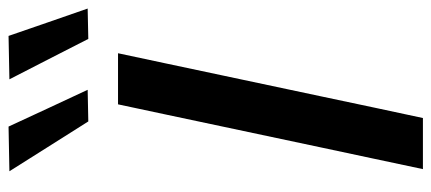

<svg xmlns="http://www.w3.org/2000/svg" viewBox="-300 -709 1009 449"><g transform="rotate(-90 204.5 -484.5)"><path d="M33.5 0Q46 -58.5 57.5 -113Q69 -167.5 83.5 -235L134 -473Q148.5 -542 160.5 -598Q172.5 -653.5 185 -713H304.5Q292 -654 280 -598Q268 -541.5 253.5 -473L203 -235Q189 -167.5 177.2 -113Q165.5 -58.5 153 0ZM145 -782.5Q116.5 -827.5 87.5 -873.5Q58.5 -919.5 28.5 -967L133 -969Q154.5 -922.5 176 -876.2Q197.5 -830 219 -784ZM338 -782.5Q314.5 -828 291 -874.5Q267.5 -920.5 243.5 -967L345 -969Q361 -922.5 377 -876.2Q393 -830 409 -784Z"/></g></svg>

Font: Heraclito Medium
Style: Italic
Weight: 500
Italic angle: -12°
Designer: Kostas Bartsokas (font) & Cristiano Sobral (main changes)
Foundry: Kostas Bartsokas (font) & Cristiano Sobral (main changes)
Version: Version 1.00;July 8, 2020;FontCreator 13.0.0.2655 64-bit